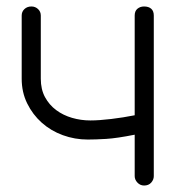

<svg xmlns="http://www.w3.org/2000/svg" viewBox="-20 -574 561 593"><path d="M455 -30Q455 -19 447 -10Q439 -1 425 -1Q413 -1 404.5 -10Q396 -19 396 -30V-158Q341 -147 308 -145Q275 -143 251 -143Q211 -143 174 -156.5Q137 -170 109 -195Q81 -220 64 -254.5Q47 -289 47 -331V-526Q47 -538 55.5 -546Q64 -554 77 -554Q89 -554 97.5 -546Q106 -538 106 -526V-331Q106 -298 119 -274Q132 -250 153.5 -234Q175 -218 202.5 -210Q230 -202 259 -202Q286 -202 323.5 -206.5Q361 -211 396 -218V-526Q396 -540 404.5 -547Q413 -554 425 -554Q439 -554 447 -547Q455 -540 455 -526Z"/></svg>

Font: VDS
Style: Thin
Weight: 100
Width: 0
Designer: artmaker
Foundry: artmaker
Version: Version 1.000 2012 initial release